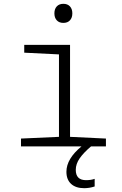

<svg xmlns="http://www.w3.org/2000/svg" viewBox="-20 -767 640 1006"><path d="M265 -697Q265 -720 277.5 -733.5Q290 -747 312 -747Q334 -747 346.5 -733.5Q359 -720 359 -697Q359 -674 346.5 -660.5Q334 -647 312 -647Q290 -647 277.5 -660.5Q265 -674 265 -697ZM377 123Q377 177 431 177Q457 177 476 170V210Q449 219 421 219Q377 219 352.5 196.5Q328 174 328 133Q328 65 407 0H90V-41L289 -50V-482L107 -491V-532H347V-50L535 -41V0H457Q418 33 397.5 62.5Q377 92 377 123Z"/></svg>

Font: Noto Sans Mono UI Light
Style: Regular
Weight: 300
Monospace: yes
Designer: Monotype Design team
Foundry: Monotype Imaging Inc.
Version: Version 1.000